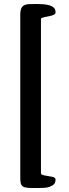

<svg xmlns="http://www.w3.org/2000/svg" viewBox="-20 -885 350 975"><path d="M133.8 -864.3 168 -864.7Q237.8 -864.7 254.9 -844.2Q262.2 -835 262.2 -821.5Q262.2 -808.1 225.1 -801.8Q188 -795.4 188 -789.6V-5.4Q188 2.9 206.5 5.9Q225.1 8.8 243.7 12.5Q262.2 16.1 262.2 26.4Q262.2 36.6 258.5 44.2Q254.9 51.8 246.8 56.4Q238.8 61 231 64Q223.1 66.9 209.5 68.4Q190.4 69.8 161.1 69.8H148.4Q109.9 69.8 99.1 63.7Q88.4 57.6 85.7 47.1Q83 36.6 83 18.1V-811Q83 -840.8 94.5 -852.5Q106 -864.3 133.8 -864.3Z"/></svg>

Font: Corben
Style: Regular
Weight: 400
Designer: vernon adams
Foundry: vernon adams
Version: Version 1.101